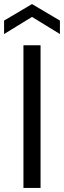

<svg xmlns="http://www.w3.org/2000/svg" viewBox="-63 -922 314 942"><path d="M52 0V-700H136V0ZM-43 -755V-821L94 -902L231 -821V-755L94 -839Z"/></svg>

Font: DM Sans 36pt
Style: Regular
Weight: 400
Designer: Colophon Foundry, Jonny Pinhorn
Foundry: Colophon Foundry
Version: Version 4.004;gftools[0.9.30]